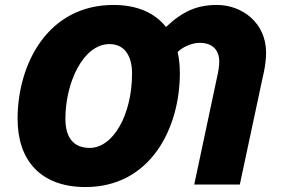

<svg xmlns="http://www.w3.org/2000/svg" viewBox="-20 -745 1134 775"><path d="M325 10C588 10 706 -228 706 -450C706 -480 703 -509 697 -535C719 -557 756 -572 786 -572C837 -572 865 -544 865 -496C865 -477 861 -454 856 -433L764 0H948L1040 -431C1046 -457 1054 -491 1054 -533C1054 -653 957 -725 856 -725C774 -725 717 -699 650 -636C605 -693 534 -725 438 -725C173 -725 51 -487 51 -265C51 -99 143 10 325 10ZM342 -148C277 -148 244 -189 244 -266C244 -410 315 -567 422 -567C481 -567 513 -522 513 -448C513 -284 438 -148 342 -148Z"/></svg>

Font: Noto Sans Black
Style: Italic
Weight: 900
Italic angle: -12°
Designer: Monotype Design Team
Foundry: Monotype Imaging Inc.
Version: Version 2.013